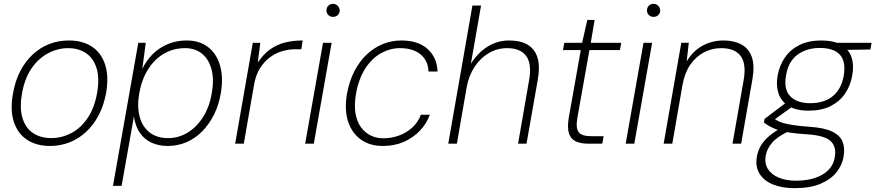

<svg xmlns="http://www.w3.org/2000/svg" viewBox="-20 -749 4564 1001"><path d="M241 12Q169 12 120 -21Q71 -54 51.5 -116Q32 -178 48 -263Q59 -327 85.5 -378Q112 -429 150.5 -465Q189 -501 237 -519.5Q285 -538 339 -538Q412 -538 460.5 -505Q509 -472 528.5 -410.5Q548 -349 533 -263Q521 -199 494.5 -148.5Q468 -98 429.5 -62Q391 -26 343 -7Q295 12 241 12ZM247 -29Q301 -29 350.5 -54.5Q400 -80 436 -132.5Q472 -185 486 -263Q500 -343 483 -395Q466 -447 427.5 -472.5Q389 -498 336 -498Q282 -498 232 -472Q182 -446 145.5 -394Q109 -342 95 -263Q81 -185 97.5 -132.5Q114 -80 153.5 -54.5Q193 -29 247 -29Z M569 220 701 -526H740L722 -390Q743 -434 777 -467.5Q811 -501 856 -519.5Q901 -538 952 -538Q1021 -538 1066 -502.5Q1111 -467 1128 -404.5Q1145 -342 1131 -262Q1121 -202 1096 -152Q1071 -102 1035 -65Q999 -28 953 -8Q907 12 854 12Q808 12 770.5 -5Q733 -22 709.5 -56Q686 -90 678 -141L614 220ZM857 -29Q911 -29 958 -57.5Q1005 -86 1038.5 -138.5Q1072 -191 1084 -263Q1097 -335 1082.5 -388Q1068 -441 1032.5 -469.5Q997 -498 945 -498Q884 -498 834.5 -469Q785 -440 752 -387.5Q719 -335 706 -263Q694 -194 708 -141Q722 -88 760 -58.5Q798 -29 857 -29Z M1206 0 1298 -526H1337L1324 -423Q1353 -466 1387.5 -491Q1422 -516 1464.5 -527Q1507 -538 1558 -538L1551 -492H1514Q1487 -492 1454 -483Q1421 -474 1390.5 -452.5Q1360 -431 1336.5 -395Q1313 -359 1304 -304L1251 0Z M1571 0 1664 -526H1709L1616 0ZM1716 -661Q1702 -661 1692 -670.5Q1682 -680 1682 -695Q1682 -710 1692 -719.5Q1702 -729 1716 -729Q1730 -729 1740 -719.5Q1750 -710 1751 -695Q1751 -680 1741 -670.5Q1731 -661 1716 -661Z M1976 12Q1907 12 1860 -22.5Q1813 -57 1794 -118Q1775 -179 1789 -260Q1801 -326 1827.5 -377.5Q1854 -429 1891.5 -464.5Q1929 -500 1975 -519Q2021 -538 2072 -538Q2161 -538 2210 -493Q2259 -448 2261 -376H2214Q2212 -433 2172.5 -465.5Q2133 -498 2065 -498Q2015 -498 1968 -472.5Q1921 -447 1886 -394.5Q1851 -342 1836 -260Q1826 -201 1833.5 -157.5Q1841 -114 1862 -85.5Q1883 -57 1913 -42.5Q1943 -28 1978 -28Q2021 -28 2060.5 -42.5Q2100 -57 2130 -84.5Q2160 -112 2174 -151H2221Q2204 -104 2168.5 -67Q2133 -30 2084.5 -9Q2036 12 1976 12Z M2317 0 2443 -720H2488L2435 -417Q2472 -475 2523 -506.5Q2574 -538 2634 -538Q2694 -538 2731.5 -515.5Q2769 -493 2782.5 -447.5Q2796 -402 2784 -335L2725 0H2681L2738 -328Q2754 -414 2724 -456Q2694 -498 2624 -498Q2573 -498 2529 -472.5Q2485 -447 2454.5 -401Q2424 -355 2413 -294L2362 0Z M3046 0Q3007 0 2981 -12.5Q2955 -25 2946 -54.5Q2937 -84 2945 -134L3008 -488H2915L2922 -526H3015L3042 -645H3080L3060 -526H3219L3212 -488H3053L2990 -134Q2981 -82 2996.5 -60.5Q3012 -39 3062 -39H3127L3120 0Z M3242 0 3335 -526H3380L3287 0ZM3387 -661Q3373 -661 3363 -670.5Q3353 -680 3353 -695Q3353 -710 3363 -719.5Q3373 -729 3387 -729Q3401 -729 3411 -719.5Q3421 -710 3422 -695Q3422 -680 3412 -670.5Q3402 -661 3387 -661Z M3440 0 3532 -526H3571L3560 -429Q3594 -485 3644 -511.5Q3694 -538 3752 -538Q3807 -538 3845.5 -517Q3884 -496 3899.5 -452Q3915 -408 3903 -337L3844 0H3799L3857 -331Q3872 -416 3841.5 -457Q3811 -498 3739 -498Q3691 -498 3649 -475.5Q3607 -453 3578 -410.5Q3549 -368 3538 -305L3485 0Z M4122 232Q4057 232 4009.5 212.5Q3962 193 3939.5 156Q3917 119 3926 68Q3931 39 3945 13.5Q3959 -12 3986.5 -36.5Q4014 -61 4059 -86L4094 -66Q4030 -35 4004 -3.5Q3978 28 3972 63Q3965 103 3983.5 132Q4002 161 4040 177Q4078 193 4129 193Q4215 193 4269 160.5Q4323 128 4332 71Q4342 17 4311 -13Q4280 -43 4186 -49Q4132 -52 4095 -58Q4058 -64 4033.5 -72.5Q4009 -81 3992.5 -90.5Q3976 -100 3963 -110L3966 -129L4077 -213L4119 -199L4000 -113L4005 -136Q4017 -130 4028.5 -122.5Q4040 -115 4059 -109Q4078 -103 4111.5 -97.5Q4145 -92 4201 -88Q4276 -83 4317.5 -63.5Q4359 -44 4372.5 -11Q4386 22 4378 68Q4371 111 4341.5 148.5Q4312 186 4258 209Q4204 232 4122 232ZM4196 -172Q4131 -172 4092 -196Q4053 -220 4039 -261.5Q4025 -303 4034 -354Q4044 -409 4072.5 -450Q4101 -491 4148.5 -514.5Q4196 -538 4261 -538Q4328 -538 4367 -514.5Q4406 -491 4419.5 -450Q4433 -409 4423 -354Q4414 -303 4386 -261.5Q4358 -220 4310.5 -196Q4263 -172 4196 -172ZM4204 -211Q4276 -211 4321 -247Q4366 -283 4379 -355Q4391 -429 4358.5 -464Q4326 -499 4254 -499Q4186 -499 4138 -464Q4090 -429 4078 -355Q4065 -283 4100 -247Q4135 -211 4204 -211ZM4342 -488 4334 -526H4524L4518 -491Z"/></svg>

Font: DM Sans 9pt ExtraLight
Style: Italic
Weight: 250
Italic angle: -10°
Version: Version 4.004;gftools[0.9.30]